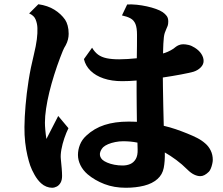

<svg xmlns="http://www.w3.org/2000/svg" viewBox="-20 -824 1040 897"><path d="M574.2 -803.2Q595.7 -804.2 619.4 -801.8Q643.1 -799.3 666.3 -794.2Q689.5 -789.1 708.7 -782.2Q728 -775.4 740.2 -767.1Q751.5 -759.3 758.8 -749.5Q766.1 -739.7 766.1 -724.1Q766.1 -711.4 763.4 -703.6Q760.7 -695.8 756.8 -688Q752.4 -678.7 749.8 -670.4Q747.1 -662.1 745.6 -650.6Q744.1 -639.2 743.2 -620.1Q742.7 -610.8 742.4 -599.1Q742.2 -587.4 741.7 -574.2Q744.1 -575.2 746.6 -575.9Q749 -576.7 751 -577.1Q763.2 -581.1 777.6 -588.9Q792 -596.7 799.8 -604Q806.2 -609.4 815.7 -613.3Q825.2 -617.2 835.9 -617.2Q847.2 -617.2 861.1 -614Q875 -610.8 890.1 -601.1Q910.2 -588.4 920.7 -572Q931.2 -555.7 931.2 -539.1Q931.2 -522.5 917.5 -508.8Q903.8 -495.1 883.8 -488.8Q864.3 -483.4 825.7 -476.1Q787.1 -468.8 740.7 -461.9Q740.7 -451.2 741 -440.2Q741.2 -429.2 741.2 -418Q742.2 -372.6 742.9 -325.7Q743.7 -278.8 745.1 -236.3Q774.4 -229.5 801.5 -220.2Q828.6 -210.9 855 -200.2Q879.4 -190.4 900.6 -179.7Q921.9 -168.9 939 -153.8Q954.6 -140.6 964.4 -120.8Q974.1 -101.1 974.1 -77.1Q974.1 -68.8 971.4 -57.4Q968.8 -45.9 964.6 -36.1Q960.4 -26.4 956.1 -22Q935.1 -1 916 -1Q902.3 -1 887 -8.3Q871.6 -15.6 855 -32.2Q830.6 -56.6 803.5 -76.7Q776.4 -96.7 750 -111.8Q751 -70.3 744.9 -39.3Q738.8 -8.3 715.8 12.2Q691.9 33.7 653.1 43.5Q614.3 53.2 567.9 53.2Q512.7 53.2 467.8 35.9Q422.9 18.6 389.2 -9.8Q367.2 -28.8 355.7 -52.5Q344.2 -76.2 344.2 -100.1Q344.2 -124.5 353.5 -147.9Q362.8 -171.4 382.8 -189.9Q419.9 -224.6 468.3 -240.2Q516.6 -255.9 580.1 -255.9Q590.3 -255.9 600.3 -255.6Q610.4 -255.4 619.6 -254.9Q619.1 -292 618.7 -328.6Q618.2 -365.2 618.2 -394V-447.8Q582.5 -444.8 550.8 -444.8Q502 -444.8 464.4 -457.5Q426.8 -470.2 403.1 -493.4Q379.4 -516.6 372.1 -547.9L410.2 -601.1Q422.4 -580.6 438.2 -568.8Q454.1 -557.1 478 -552Q502 -546.9 537.1 -546.9Q556.2 -546.9 577.1 -548.3Q598.1 -549.8 619.1 -551.8Q619.6 -581.5 619.9 -609.4Q620.1 -637.2 620.1 -661.1Q620.1 -694.3 612.8 -711.9Q605.5 -729.5 590.1 -738Q574.7 -746.6 549.8 -752ZM159.2 -804.2Q203.1 -797.9 234.1 -778.6Q265.1 -759.3 284.2 -731.9Q291.5 -721.2 296.1 -704.3Q300.8 -687.5 300.8 -666Q300.8 -653.3 297.6 -639.9Q294.4 -626.5 287.1 -612.8Q279.3 -600.6 273.2 -585.7Q267.1 -570.8 261.2 -555.2Q246.1 -515.6 233.2 -474.4Q220.2 -433.1 210.4 -393.1Q200.7 -353 195.3 -316.7Q189.9 -280.3 189.9 -251Q189.9 -236.8 191.7 -216.8Q193.4 -196.8 196.8 -174.8L252 -282.2L299.8 -225.1Q289.6 -204.6 280.5 -178Q271.5 -151.4 266.8 -125.5Q262.2 -99.6 264.2 -81.1Q266.6 -57.6 268.3 -37.4Q270 -17.1 270 -2Q270 17.6 262.9 29.8Q255.9 42 245.1 47.6Q234.4 53.2 223.1 53.2Q210.4 53.2 196.8 47.9Q183.1 42.5 171.9 32.2Q154.8 16.6 141.4 -7.3Q127.9 -31.2 121.1 -50.8Q114.7 -69.3 108.2 -96.9Q101.6 -124.5 97.7 -158.7Q93.8 -192.9 94.2 -231Q94.7 -276.4 99.4 -331.5Q104 -386.7 113.5 -447.3Q123 -507.8 138.2 -568.8Q148.4 -610.8 152.1 -640.4Q155.8 -669.9 154.8 -692.9Q154.3 -712.9 146.7 -732.2Q139.2 -751.5 116.2 -761.2ZM458 -78.1Q465.8 -70.8 480.5 -64.5Q495.1 -58.1 514.2 -54.4Q533.2 -50.8 553.2 -50.8Q572.3 -50.8 588.4 -57.6Q604.5 -64.5 614.3 -81.1Q624 -97.7 623 -126Q622.6 -132.8 622.6 -140.9Q622.6 -148.9 622.1 -157.7Q605.5 -161.1 588.9 -162.6Q572.3 -164.1 555.2 -164.1Q537.1 -164.1 518.6 -160.4Q500 -156.7 485.1 -150.4Q470.2 -144 461.9 -136.2Q449.2 -122.6 446.8 -106.9Q445.3 -90.8 458 -78.1Z"/></svg>

Font: BIZ UDMincho
Style: Bold
Weight: 700
Monospace: yes
Designer: TypeBank Co., Ltd.
Foundry: Morisawa Inc.
Version: Version 1.06